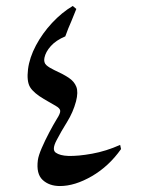

<svg xmlns="http://www.w3.org/2000/svg" viewBox="-20 -624 495 644"><path d="M383 -138 386 -124Q345 -66 288 -33Q231 0 181 0Q145 0 123 -20.5Q101 -41 107 -87Q109 -102 120 -127.5Q131 -153 145 -179.5Q159 -206 170 -224Q183 -244 182 -252.5Q181 -261 167.5 -268.5Q154 -276 127 -292Q93 -312 81 -331.5Q69 -351 74 -392Q79 -431 100.5 -471.5Q122 -512 154.5 -547Q187 -582 224 -604L236 -594Q225 -566 219 -552Q213 -538 209 -528.5Q205 -519 199 -502Q168 -489 150.5 -469.5Q133 -450 129 -430Q126 -414 135.5 -405.5Q145 -397 162 -389Q191 -376 210 -363.5Q229 -351 236 -333Q243 -315 235 -284Q225 -247 205 -215Q185 -183 170 -154Q153 -122 167 -112Q181 -102 209 -101Q242 -100 289 -108.5Q336 -117 383 -138Z"/></svg>

Font: Bona Nova
Style: Regular
Weight: 400
Designer: Mateusz Machalski
Foundry: Capitalics
Version: Version 4.001; ttfautohint (v1.8.3)